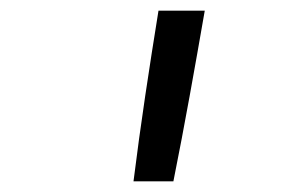

<svg xmlns="http://www.w3.org/2000/svg" viewBox="-20 -792 540 361"><path d="M231 -451Q241 -531 253 -611.5Q265 -692 278 -772H365Q351 -691 336.5 -611Q322 -531 306 -451Z"/></svg>

Font: Iosevka Curly Slab Oblique
Style: Regular
Weight: 400
Italic angle: -9°
Monospace: yes
Designer: Belleve Invis
Foundry: Belleve Invis
Version: Version 11.1.0; ttfautohint (v1.8.3)